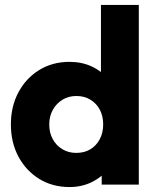

<svg xmlns="http://www.w3.org/2000/svg" viewBox="-20 -746 635 776"><path d="M261 10Q192 10 138.5 -23Q85 -56 54.5 -113Q24 -170 24 -243Q24 -316 54.5 -373Q85 -430 138.5 -463Q192 -496 261 -496Q311 -496 351.5 -477Q392 -458 418.5 -424.5Q445 -391 448 -348V-143Q445 -100 419 -65.5Q393 -31 352 -10.5Q311 10 261 10ZM288 -128Q321 -128 345 -142.5Q369 -157 383 -183Q397 -209 397 -243Q397 -277 383.5 -302.5Q370 -328 345.5 -343Q321 -358 289 -358Q257 -358 232.5 -343Q208 -328 193.5 -302Q179 -276 179 -243Q179 -210 193 -184Q207 -158 232 -143Q257 -128 288 -128ZM541 0H391V-131L414 -249L388 -367V-726H541Z"/></svg>

Font: Outfit Thin
Style: Bold
Weight: 700
Version: Version 1.100;gftools[0.9.27]